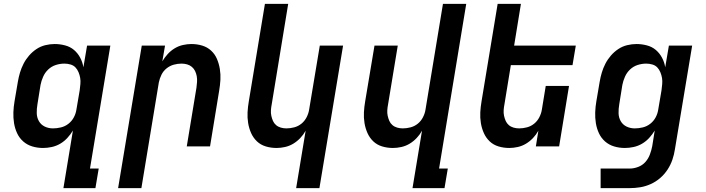

<svg xmlns="http://www.w3.org/2000/svg" viewBox="-20 -755 3640 990"><path d="M253 -93Q273 -93 294 -98Q315 -103 332.5 -116.5Q350 -130 360.5 -149.5Q371 -169 374 -190L391 -290Q393 -306 394.5 -322Q396 -338 393.5 -353Q391 -368 385 -382.5Q379 -397 369 -407.5Q359 -418 343.5 -422.5Q328 -427 312 -427Q290 -427 268 -420Q246 -413 229 -397Q212 -381 202.5 -359.5Q193 -338 189 -317L173 -217Q169 -194 169.5 -171.5Q170 -149 180.5 -130.5Q191 -112 210.5 -102.5Q230 -93 253 -93ZM307 215 356 -82Q344 -62 327.5 -44Q311 -26 290.5 -14Q270 -2 247 3Q224 8 202 8Q173 8 146.5 0Q120 -8 100 -25.5Q80 -43 68.5 -67.5Q57 -92 52.5 -119.5Q48 -147 49 -175.5Q50 -204 55 -233L72 -333Q76 -357 83 -380.5Q90 -404 101.5 -426.5Q113 -449 130 -468.5Q147 -488 168 -502Q189 -516 213.5 -522Q238 -528 262 -528Q289 -528 315.5 -521Q342 -514 361.5 -497.5Q381 -481 393.5 -457.5Q406 -434 410 -408L429 -520H549L444 114H489L472 215Z M589 215 711 -520H831L817 -439Q829 -459 845 -476.5Q861 -494 881 -506Q901 -518 923.5 -523Q946 -528 967 -528Q996 -528 1022.5 -520Q1049 -512 1068.5 -494Q1088 -476 1098.5 -451.5Q1109 -427 1113.5 -399.5Q1118 -372 1116.5 -344Q1115 -316 1110 -287L1063 0H943L993 -303Q995 -318 996 -333Q997 -348 994.5 -362Q992 -376 986 -388.5Q980 -401 969.5 -410Q959 -419 945 -423Q931 -427 916 -427Q896 -427 876 -421.5Q856 -416 839 -402.5Q822 -389 812.5 -369.5Q803 -350 799 -330L709 215Z M1507 215 1556 -81Q1545 -61 1528.5 -43.5Q1512 -26 1492 -14Q1472 -2 1449.5 3Q1427 8 1406 8Q1377 8 1350.5 0Q1324 -8 1305 -26Q1286 -44 1275 -68.5Q1264 -93 1259.5 -120.5Q1255 -148 1256.5 -176Q1258 -204 1263 -233L1346 -735H1466L1381 -217Q1378 -202 1377 -187Q1376 -172 1379 -158Q1382 -144 1387.5 -131.5Q1393 -119 1403.5 -110Q1414 -101 1428 -97Q1442 -93 1457 -93Q1477 -93 1497.5 -98.5Q1518 -104 1534.5 -117.5Q1551 -131 1561 -150.5Q1571 -170 1574 -190L1629 -520H1749L1627 215Z M2107 215 2156 -81Q2145 -61 2128.5 -43.5Q2112 -26 2092 -14Q2072 -2 2049.5 3Q2027 8 2006 8Q1977 8 1950.5 0Q1924 -8 1905 -26Q1886 -44 1875 -68.5Q1864 -93 1859.5 -120.5Q1855 -148 1856.5 -176Q1858 -204 1863 -233L1911 -520H2031L1981 -217Q1978 -202 1977 -187Q1976 -172 1979 -158Q1982 -144 1987.5 -131.5Q1993 -119 2003.5 -110Q2014 -101 2028 -97Q2042 -93 2057 -93Q2077 -93 2097.5 -98.5Q2118 -104 2134.5 -117.5Q2151 -131 2161 -150.5Q2171 -170 2174 -190L2264 -735H2384L2244 114H2289L2272 215Z M2606 8Q2577 8 2550.5 0Q2524 -8 2505 -26Q2486 -44 2475 -68.5Q2464 -93 2459.5 -120.5Q2455 -148 2456.5 -176Q2458 -204 2463 -233L2546 -735H2666L2631 -520H2949L2932 -419H2614L2581 -217Q2578 -202 2577 -187Q2576 -172 2579 -158Q2582 -144 2587.5 -131.5Q2593 -119 2603.5 -110Q2614 -101 2628 -97Q2642 -93 2657 -93Q2677 -93 2697.5 -98.5Q2718 -104 2734.5 -117.5Q2751 -131 2761 -150.5Q2771 -170 2774 -190L2794 -312H2914L2863 0H2743L2756 -81Q2745 -61 2728.5 -43.5Q2712 -26 2692 -14Q2672 -2 2649.5 3Q2627 8 2606 8Z M3077 215V114H3228Q3249 114 3271 105.5Q3293 97 3308 80Q3323 63 3331 41.5Q3339 20 3343 -1L3356 -82Q3344 -62 3327.5 -44Q3311 -26 3290.5 -14Q3270 -2 3247 3Q3224 8 3202 8Q3173 8 3146.5 0Q3120 -8 3100 -25.5Q3080 -43 3068.5 -67.5Q3057 -92 3052.5 -119.5Q3048 -147 3049 -175.5Q3050 -204 3055 -233L3072 -333Q3076 -357 3083 -380.5Q3090 -404 3101.5 -426.5Q3113 -449 3130 -468.5Q3147 -488 3168 -502Q3189 -516 3213.5 -522Q3238 -528 3262 -528Q3289 -528 3315.5 -521Q3342 -514 3361.5 -497.5Q3381 -481 3393.5 -457.5Q3406 -434 3410 -408L3429 -520H3549L3460 15Q3456 42 3447 68.5Q3438 95 3422 119.5Q3406 144 3384 163Q3362 182 3335.5 194Q3309 206 3281.5 210.5Q3254 215 3227 215ZM3253 -93Q3273 -93 3294 -98Q3315 -103 3332.5 -116.5Q3350 -130 3360.5 -149.5Q3371 -169 3374 -190L3391 -290Q3393 -306 3394.5 -322Q3396 -338 3393.5 -353Q3391 -368 3385 -382.5Q3379 -397 3369 -407.5Q3359 -418 3343.5 -422.5Q3328 -427 3312 -427Q3290 -427 3268 -420Q3246 -413 3229 -397Q3212 -381 3202.5 -359.5Q3193 -338 3189 -317L3173 -217Q3169 -194 3169.5 -171.5Q3170 -149 3180.5 -130.5Q3191 -112 3210.5 -102.5Q3230 -93 3253 -93Z"/></svg>

Font: Iosevka Extended Oblique
Style: Bold
Weight: 700
Width: 7
Italic angle: -9°
Monospace: yes
Designer: Belleve Invis
Foundry: Belleve Invis
Version: Version 32.5.0; ttfautohint (v1.8.4)